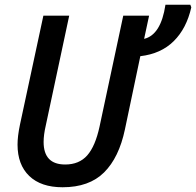

<svg xmlns="http://www.w3.org/2000/svg" viewBox="-20 -780 827 810"><path d="M54 -170Q54 -205 64 -253L163 -714H272L173 -250Q164 -211 164 -181Q164 -86 255 -86Q314 -86 348 -124.5Q382 -163 400 -246L500 -714H609L588 -616Q659 -633 678 -760H783L787 -749Q767 -660 713 -606.5Q659 -553 572 -543L507 -234Q482 -115 419 -52.5Q356 10 244 10Q153 10 103.5 -37.5Q54 -85 54 -170Z"/></svg>

Font: Noto Sans UI NarrowMedium
Style: Italic
Weight: 500
Width: 4
Italic angle: -12°
Designer: Monotype Design Team
Foundry: Monotype Imaging Inc.
Version: Version 1.001